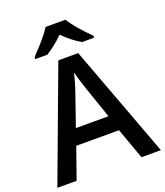

<svg xmlns="http://www.w3.org/2000/svg" viewBox="-165 -1042 991 1152"><g transform="rotate(-20 330.5 -465.5)"><path d="M515.6 -771V-783.2C452.6 -846.2 411.1 -895.5 390.6 -931.2H263.7C243.2 -897 201.7 -847.7 139.6 -783.2V-771H216.8C256.3 -795.9 293 -825.2 326.7 -858.9C360.8 -824.2 397.9 -794.9 438 -771ZM661.1 0 394 -716.8H267.1L0 0H123L192.9 -198.2H465.8L537.1 0ZM227.1 -298.8 291.5 -484.9C308.6 -532.2 321.3 -576.2 330.1 -616.2C336.4 -590.3 358.4 -519 368.2 -493.2L435.1 -298.8Z"/></g></svg>

Font: Open Sans 600
Style: Regular
Weight: 600
Foundry: Ascender Corporation
Version: Version 1.100;PS 001.100;hotconv 1.0.88;makeotf.lib2.5.64775